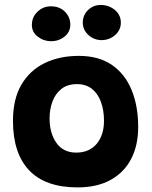

<svg xmlns="http://www.w3.org/2000/svg" viewBox="-20 -762 626 792"><path d="M300 11Q167.5 11 100.5 -59.2Q33.5 -129.5 33.5 -263.5Q33.5 -353 68 -412.2Q102.5 -471.5 163.8 -501.5Q225 -531.5 305.5 -531.5Q387.5 -531.5 441.8 -494Q496 -456.5 523 -390.5Q550 -324.5 550 -238Q550 -162.5 521 -106.5Q492 -50.5 436.2 -19.8Q380.5 11 300 11ZM294.5 -132.5Q322 -132.5 343.2 -142Q364.5 -151.5 379.2 -169.2Q394 -187 401.5 -211Q409 -235 409 -263.5Q409 -308 396.2 -342.2Q383.5 -376.5 358.8 -395.8Q334 -415 297.5 -415Q258 -415 233 -395Q208 -375 196.2 -342.8Q184.5 -310.5 184.5 -274Q184.5 -212.5 212.8 -172.5Q241 -132.5 294.5 -132.5ZM190.5 -592Q160 -592 135.8 -610.8Q111.5 -629.5 111.5 -659Q111.5 -691.5 134.8 -713.8Q158 -736 190 -736Q225.5 -736 247.8 -713.8Q270 -691.5 270 -660Q270 -630.5 246.5 -611.2Q223 -592 190.5 -592ZM399.5 -596.5Q368 -596.5 344.8 -617.5Q321.5 -638.5 321.5 -669Q321.5 -699.5 343.2 -720.5Q365 -741.5 395 -741.5Q429 -741.5 453.8 -721Q478.5 -700.5 478.5 -668.5Q478.5 -647 467 -630.8Q455.5 -614.5 437.5 -605.5Q419.5 -596.5 399.5 -596.5Z"/></svg>

Font: Grandstander Thin
Style: Bold
Weight: 700
Version: Version 1.200